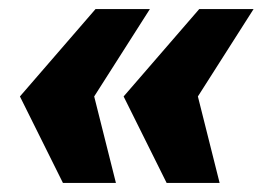

<svg xmlns="http://www.w3.org/2000/svg" viewBox="-20 -530 580 424"><path d="M24 -317 191 -510H311L188 -317L236 -126H119ZM253 -317 420 -510H540L417 -317L465 -126H348Z"/></svg>

Font: Sansita One
Style: Regular
Weight: 400
Version: Version 1.002